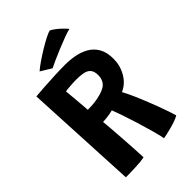

<svg xmlns="http://www.w3.org/2000/svg" viewBox="-256 -950 1059 1059"><g transform="rotate(-45 273.5 -421.0)"><path d="M72.5 13Q69.5 -43 65.5 -124.2Q61.5 -205.5 56.8 -298.2Q52 -391 47.5 -482.8Q43 -574.5 39 -651.5Q64.5 -654 106.8 -656.8Q149 -659.5 194 -661.5Q239 -663.5 273 -663.5Q311.5 -663.5 349.2 -656.5Q387 -649.5 418.2 -631.5Q449.5 -613.5 468.2 -581Q487 -548.5 487 -496.5Q487 -445 461.2 -400Q435.5 -355 389.5 -334.5Q404 -309 422 -267.8Q440 -226.5 458 -180.8Q476 -135 490 -95Q504 -55 510.5 -32Q497.5 -24 476.5 -16.8Q455.5 -9.5 433.2 -3.8Q411 2 394.5 5.5Q378 9 374 9.5Q368.5 -19 356 -64.2Q343.5 -109.5 328.5 -157.8Q313.5 -206 299.8 -245.8Q286 -285.5 279 -303Q257.5 -297.5 234.8 -294.8Q212 -292 199.5 -292Q201 -278.5 204 -241.5Q207 -204.5 210.2 -157.8Q213.5 -111 216 -67.2Q218.5 -23.5 219.5 4Q193.5 9.5 151 11.2Q108.5 13 72.5 13ZM187.5 -398.5Q205 -398.5 223.2 -399.8Q241.5 -401 266 -405.5Q321.5 -416.5 342.5 -437.2Q363.5 -458 363.5 -493Q363.5 -524.5 349.5 -539.2Q335.5 -554 311.5 -558Q287.5 -562 257.5 -562Q246.5 -562 229.2 -561Q212 -560 196 -558.5Q180 -557 174 -556Q175 -545.5 177 -523.2Q179 -501 181.2 -475.5Q183.5 -450 185.2 -428.8Q187 -407.5 187.5 -398.5ZM349.5 -856.5Q378.5 -839.5 402.5 -816.5Q426.5 -793.5 431 -786Q411.5 -781.5 380.5 -770Q349.5 -758.5 315.8 -744.5Q282 -730.5 254 -717.8Q226 -705 212 -698L149 -736.5Q166 -751.5 194.2 -771Q222.5 -790.5 253.5 -809.2Q284.5 -828 310.5 -841.2Q336.5 -854.5 349.5 -856.5Z"/></g></svg>

Font: Grandstander SemiBold
Style: Regular
Weight: 600
Designer: Tyler Finck
Foundry: Etcetera Type Co
Version: Version 1.200; ttfautohint (v1.8.3)